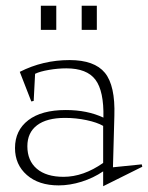

<svg xmlns="http://www.w3.org/2000/svg" viewBox="-20 -625 516 668"><path d="M32.2 -109.9Q32.2 -171.4 78.4 -206.8Q124.5 -242.2 209 -242.2Q283.7 -242.2 339.8 -215.8Q341.8 -308.1 312 -347.7Q282.2 -387.2 210.9 -387.2Q181.2 -387.2 150.1 -381.8Q119.1 -376.5 102.1 -368.2L97.2 -273.9L88.9 -272L48.8 -375Q129.4 -416 222.2 -416Q308.6 -416 345 -371.6Q381.3 -327.1 377.9 -222.2L373 -43L473.1 -53.2L475.1 -44.9L338.9 22.9V-28.8Q305.2 -5.9 264.2 7.1Q223.1 20 184.1 20Q114.7 20 73.5 -16.1Q32.2 -52.2 32.2 -109.9ZM75.2 -116.2Q75.2 -65.9 108.2 -37.8Q141.1 -9.8 201.2 -9.8Q270 -9.8 338.9 -58.1V-187Q317.9 -199.2 281.2 -207Q244.6 -214.8 206.1 -214.8Q142.6 -214.8 108.9 -189.2Q75.2 -163.6 75.2 -116.2ZM122.1 -521V-605H175.8V-521ZM264.2 -521V-605H316.9V-521Z"/></svg>

Font: Halibut Thin
Style: Regular
Weight: 250
Designer: Matteo Maggi
Foundry: Collletttivo
Version: Version 3.080 | FøM Fix